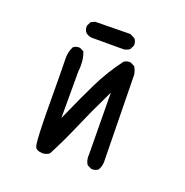

<svg xmlns="http://www.w3.org/2000/svg" viewBox="-103 -645 706 731"><g transform="rotate(20 250.0 -279.5)"><path d="M104 -380.9Q104 -378.9 104 -377Q105 -346.7 105.5 -259Q106 -171.4 106.2 -152.8Q106.4 -134.3 106.9 -118.2Q108.9 -35.6 114.3 -23.4Q120.1 -9.3 147.9 -9.3Q160.6 -10.7 171.9 -18.6Q206.5 -85 235.6 -152.8Q264.6 -220.7 297.4 -287.6L310.5 -315.4L313 -64Q312.5 -61 312.5 -57.4Q312.5 -53.7 313.5 -48.3Q314.9 -36.6 322.3 -25.4L338.9 -17.1Q340.8 -16.6 342.8 -16.6Q356.9 -16.6 366.7 -24.4Q376.5 -40 376.5 -58.6L370.6 -408.7Q368.7 -425.3 359.4 -440.4L342.8 -448.7Q340.8 -449.2 338.9 -449.2Q324.2 -449.2 314.9 -441.4Q271.5 -383.3 240.7 -320.6Q210 -257.8 180.7 -191.4L166.5 -159.7V-349.1Q168 -361.8 168 -372.1Q168 -382.3 167 -391.6Q165 -410.2 158.2 -427.2L142.6 -435.1Q140.1 -435.5 138.2 -435.5Q136.2 -435.5 134.3 -435.3Q132.3 -435.1 130.6 -434.8Q128.9 -434.6 127.2 -434.1Q125.5 -433.6 123.8 -432.9Q122.1 -432.1 120.6 -431.6Q117.7 -430.2 115.2 -427.7Q104 -406.2 104 -380.9ZM332 -516.6Q332 -530.8 324.2 -540L304.2 -550.3L162.1 -548.3L146 -540.5L138.2 -524.4Q137.7 -522.5 137.7 -520.5Q137.7 -505.9 146 -496.6Q155.8 -488.8 168.5 -486.8H299.3Q312 -488.3 323.2 -496.1L331.5 -512.7Q332 -514.6 332 -516.6Z"/></g></svg>

Font: Bakudai
Style: ExtraLight
Weight: 200
Version: Version 1.48